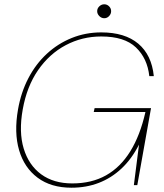

<svg xmlns="http://www.w3.org/2000/svg" viewBox="-20 -863 765 895"><path d="M313 12Q218 12 155.5 -34.5Q93 -81 69 -163Q45 -245 64 -353Q78 -433 112.5 -499Q147 -565 198.5 -612.5Q250 -660 314.5 -686Q379 -712 452 -712Q562 -712 624.5 -659.5Q687 -607 697 -508H676Q667 -591 613.5 -642Q560 -693 452 -693Q363 -693 286.5 -652.5Q210 -612 157.5 -536Q105 -460 86 -353Q67 -248 90.5 -170.5Q114 -93 172 -50.5Q230 -8 317 -8Q407 -8 474 -45.5Q541 -83 587 -157Q633 -231 658 -341H417L421 -359H684L620 0H604L628 -189Q594 -122 546.5 -77.5Q499 -33 440.5 -10.5Q382 12 313 12ZM466 -778Q453 -778 443 -788Q433 -798 433 -811Q433 -824 443 -833.5Q453 -843 466 -843Q479 -843 488.5 -833.5Q498 -824 498 -811Q498 -798 488.5 -788Q479 -778 466 -778Z"/></svg>

Font: DM Sans 11pt Thin
Style: Italic
Weight: 250
Italic angle: -10°
Version: Version 4.004;gftools[0.9.30]